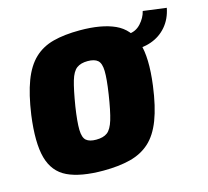

<svg xmlns="http://www.w3.org/2000/svg" viewBox="-105 -837 1054 973"><g transform="rotate(-15 422.5 -351.0)"><path d="M389 -704Q503 -704 573 -672Q643 -640 668.5 -560.5Q694 -481 675 -337Q661 -231 634.5 -162Q608 -93 566 -55Q524 -17 463.5 -1.5Q403 14 322 14Q203 14 134.5 -18.5Q66 -51 44 -131Q22 -211 41 -353Q56 -458 82 -526.5Q108 -595 149 -634Q190 -673 249 -688.5Q308 -704 389 -704ZM387 -543Q351 -543 329.5 -527Q308 -511 295 -467Q282 -423 268 -337Q256 -258 257 -217Q258 -176 275 -161.5Q292 -147 327 -147Q365 -147 386 -163Q407 -179 420.5 -223.5Q434 -268 447 -353Q459 -432 458 -472.5Q457 -513 440 -528Q423 -543 387 -543ZM612 -539 623 -622Q662 -624 688.5 -653Q715 -682 723 -716L845 -700Q834 -644 801 -605.5Q768 -567 719 -550Q670 -533 612 -539Z"/></g></svg>

Font: Exo 2 Black
Style: Italic
Weight: 900
Italic angle: -8°
Designer: Natanael Gama
Foundry: Natanael Gama
Version: Version 2.010